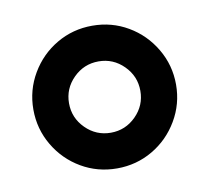

<svg xmlns="http://www.w3.org/2000/svg" viewBox="-52 -811 573 497"><g transform="rotate(-10 234.5 -562.5)"><path d="M31.3 -562.5Q31.3 -613.5 56.8 -656.8Q82.3 -700 125 -725Q167.7 -750 218.8 -750Q269.8 -750 312.5 -725Q355.2 -700 380.7 -656.8Q406.3 -613.5 406.3 -562.5Q406.3 -511.5 380.7 -468.2Q355.2 -425 312.5 -400Q269.8 -375 218.8 -375Q167.7 -375 125 -400Q82.3 -425 56.8 -468.2Q31.3 -511.5 31.3 -562.5ZM312.5 -562.5Q312.5 -601 284.9 -628.6Q257.3 -656.2 218.8 -656.2Q180.2 -656.2 152.6 -628.6Q125 -601 125 -562.5Q125 -524 152.6 -496.4Q180.2 -468.8 218.8 -468.8Q257.3 -468.8 284.9 -496.4Q312.5 -524 312.5 -562.5Z"/></g></svg>

Font: Vladivostok Bold
Style: Regular
Weight: 700
Width: 4
Designer: Michael Sharanda
Foundry: Michael Sharanda
Version: Version 1.005